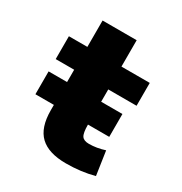

<svg xmlns="http://www.w3.org/2000/svg" viewBox="-164 -813 899 946"><g transform="rotate(30 285.5 -340.0)"><path d="M43 -210V-340H148V-410H43V-540H148V-690H342V-540H503V-410H342V-340H463V-210H342Q342 -162 353 -146Q364 -130 393 -130Q437 -130 483 -145L503 -10Q429 10 343 10Q244 10 196 -35.5Q148 -81 148 -180V-210Z"/></g></svg>

Font: Mplus 1p Black
Style: Regular
Weight: 900
Version: Version 1.061